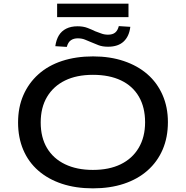

<svg xmlns="http://www.w3.org/2000/svg" viewBox="-20 -1023 1018 1052"><path d="M489 9Q395 9 319.5 -16Q244 -41 190 -88Q136 -135 107.5 -202Q79 -269 79 -352Q79 -435 108 -501.5Q137 -568 190.5 -616Q244 -664 320 -689Q396 -714 490 -714Q583 -714 658.5 -688.5Q734 -663 787.5 -616.5Q841 -570 870.5 -503Q900 -436 900 -354Q900 -270 871 -203Q842 -136 788 -88.5Q734 -41 658.5 -16Q583 9 489 9ZM489 -92Q578 -92 641.5 -123Q705 -154 740 -213Q775 -272 775 -353Q775 -435 741 -493.5Q707 -552 643 -582.5Q579 -613 489 -613Q400 -613 336.5 -582Q273 -551 238 -492.5Q203 -434 203 -352Q203 -270 237.5 -212Q272 -154 336.5 -123Q401 -92 489 -92ZM293 -929V-1003H684V-929ZM572 -767Q541 -767 519.5 -775.5Q498 -784 479 -792Q464 -798 446.5 -805.5Q429 -813 406 -813Q384 -813 368.5 -802.5Q353 -792 346 -766L283 -770Q288 -805 302.5 -829Q317 -853 343 -866Q369 -879 405 -879Q436 -879 459.5 -870Q483 -861 501 -852Q516 -847 533.5 -840Q551 -833 572 -833Q597 -833 611 -844.5Q625 -856 631 -880L694 -876Q688 -824 657.5 -795.5Q627 -767 572 -767Z"/></svg>

Font: Nunito Sans 10pt Expanded SemiBold
Style: Regular
Weight: 600
Width: 7
Designer: Vernon Adams
Foundry: Vernon Adams
Version: Version 3.101;gftools[0.9.27]